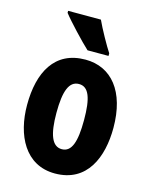

<svg xmlns="http://www.w3.org/2000/svg" viewBox="-116 -842 734 928"><g transform="rotate(15 250.5 -378.0)"><path d="M272 -766H108V-756C134 -722 214 -637 248 -606H353V-619C333 -649 290 -726 272 -766ZM466 -276C466 -458 381 -560 251 -560C97 -560 34 -439 34 -276C34 -125 100 10 249 10C410 10 466 -129 466 -276ZM181 -275C181 -386 202 -438 251 -438C300 -438 319 -385 319 -276C319 -166 300 -112 251 -112C202 -112 181 -168 181 -275Z"/></g></svg>

Font: Noto Sans Thai Looped ExtraCondensed ExtraBold
Style: Regular
Weight: 800
Width: 2
Designer: Sasikarn Vongin, Ben Mitchell
Foundry: The Fontpad Ltd
Version: Version 1.001